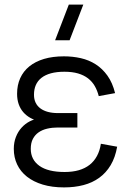

<svg xmlns="http://www.w3.org/2000/svg" viewBox="-20 -800 556 835"><path d="M282.7 -625H219.7L279.3 -780H342.3ZM258.5 15Q206.7 15 166 2.8Q125.3 -9.5 97.2 -31.7Q69.2 -53.8 54.6 -84.7Q40 -115.5 40 -152.7Q40 -180.8 49.2 -204.3Q58.3 -227.8 74 -245Q89.7 -262.2 109.8 -272.5Q130 -282.8 152.2 -284.3L152.8 -271.7Q130.2 -277.2 112 -287.3Q93.8 -297.5 81 -312.4Q68.2 -327.3 61.2 -347.2Q54.3 -367.2 54.3 -392.2Q54.3 -429.8 67.9 -460Q81.5 -490.2 107.6 -511.3Q133.7 -532.5 171.6 -543.8Q209.5 -555 258.2 -555Q296.3 -555 331.6 -547Q366.8 -539 396.1 -520.3Q425.3 -501.7 447.3 -471Q469.3 -440.3 480.5 -395L409.5 -382Q403.3 -406.3 392.1 -425.8Q380.8 -445.3 362.9 -459.2Q345 -473 319.8 -480.5Q294.5 -488 260.2 -488Q226.5 -488 201.5 -481.2Q176.5 -474.3 160.2 -461.4Q143.8 -448.5 135.8 -430.1Q127.8 -411.7 127.8 -388Q127.8 -368.3 135 -353.4Q142.2 -338.5 155.8 -328.5Q169.3 -318.5 188.6 -313.3Q207.8 -308.2 231.8 -308.2H316.5V-245.5H231.8Q207 -245.5 185.4 -240.5Q163.8 -235.5 147.9 -224.4Q132 -213.3 122.9 -195.8Q113.8 -178.2 113.8 -152.7Q113.8 -105.7 151.3 -78.8Q188.8 -52 261 -52Q295.7 -52 322.8 -59.8Q350 -67.7 369.8 -83.2Q389.5 -98.8 401.8 -121.8Q414.2 -144.7 418.7 -174.8L489.5 -162Q481.3 -115.3 461.3 -81.8Q441.3 -48.3 411.5 -26.8Q381.7 -5.2 343.1 4.9Q304.5 15 258.5 15Z"/></svg>

Font: Vela Sans GX ExtLt
Style: Regular
Weight: 200
Designer: Principal design: Mikhail Sharanda - project Manrope.
Design modification: Ravid Balaliev
Foundry: Mikhail Sharanda
Version: Version 1.001